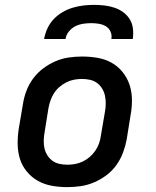

<svg xmlns="http://www.w3.org/2000/svg" viewBox="-20 -760 640 788"><path d="M256 8Q224 8 193 2.5Q162 -3 136 -17.5Q110 -32 90.5 -55.5Q71 -79 62 -107.5Q53 -136 52.5 -168Q52 -200 57 -232L74 -332Q78 -359 88 -386Q98 -413 115.5 -437Q133 -461 157 -479Q181 -497 207.5 -508.5Q234 -520 262 -524Q290 -528 317 -528Q350 -528 381 -522.5Q412 -517 438 -502.5Q464 -488 483 -464.5Q502 -441 511.5 -412.5Q521 -384 521.5 -352Q522 -320 516 -288L500 -188Q495 -161 485 -134Q475 -107 458 -83Q441 -59 417 -41Q393 -23 366 -11.5Q339 0 311 4Q283 8 256 8ZM257 -84Q273 -84 289 -87Q305 -90 320.5 -97.5Q336 -105 349 -116.5Q362 -128 371.5 -142Q381 -156 386.5 -171.5Q392 -187 394 -203L411 -303Q414 -320 414 -336.5Q414 -353 410.5 -368.5Q407 -384 398.5 -397.5Q390 -411 377.5 -420Q365 -429 349 -432.5Q333 -436 316 -436Q301 -436 284.5 -433Q268 -430 253 -422.5Q238 -415 224.5 -403.5Q211 -392 202 -378Q193 -364 187.5 -348.5Q182 -333 179 -317L163 -217Q160 -200 159.5 -183.5Q159 -167 162.5 -151.5Q166 -136 174.5 -122.5Q183 -109 195.5 -100Q208 -91 224 -87.5Q240 -84 257 -84ZM161 -600Q165 -622 174.5 -643Q184 -664 200 -681Q216 -698 236.5 -710Q257 -722 279 -728.5Q301 -735 323 -737.5Q345 -740 366 -740Q388 -740 409 -737.5Q430 -735 449.5 -728.5Q469 -722 485.5 -710Q502 -698 512.5 -681Q523 -664 525.5 -643Q528 -622 525 -600H437Q440 -616 433.5 -630.5Q427 -645 414 -652.5Q401 -660 385.5 -662.5Q370 -665 354 -665Q338 -665 321.5 -662.5Q305 -660 289.5 -652.5Q274 -645 262.5 -630.5Q251 -616 249 -600Z"/></svg>

Font: Iosevka SS04 Semibold Extended
Style: Italic
Weight: 600
Width: 7
Italic angle: -9°
Monospace: yes
Designer: Belleve Invis
Foundry: Belleve Invis
Version: Version 19.0.0; ttfautohint (v1.8.4)